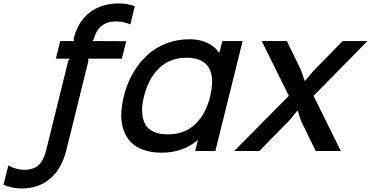

<svg xmlns="http://www.w3.org/2000/svg" viewBox="-229 -865 2125 1100"><path d="M162.1 -517.1 170.9 -528.8H90.8L116.2 -629.9H195.8L192.9 -642.1Q192.9 -647.9 194.8 -649.9Q219.2 -743.2 285.9 -794.2Q352.5 -845.2 451.2 -845.2Q504.9 -845.2 543 -829.1L518.1 -725.1Q478 -742.2 435.1 -742.2Q384.3 -742.2 352.5 -716.1Q320.8 -689.9 309.1 -642.1L299.8 -629.9L494.1 -628.9L469.2 -528.8H274.9L277.8 -517.1L149.9 0Q122.6 104 57.1 159.4Q-8.3 214.8 -105 214.8Q-158.7 214.8 -209 193.8L-181.2 83Q-135.3 107.9 -89.8 107.9Q-38.6 107.9 -8.8 81.5Q21 55.2 35.2 -2.9Z M975.1 -313Q984.4 -352.1 986.1 -384.8Q987.8 -417.5 980.5 -445.6Q973.1 -473.6 956.1 -492.9Q939 -512.2 909.7 -523.2Q880.4 -534.2 839.8 -534.2Q743.7 -534.2 682.1 -473.9Q620.6 -413.6 596.2 -313Q583.5 -265.6 585.2 -225.8Q586.9 -186 601.1 -157Q615.2 -127.9 648.4 -111.6Q681.6 -95.2 731.9 -95.2Q781.7 -95.2 822.8 -111.3Q863.8 -127.4 893.3 -157Q922.9 -186.5 943.1 -225.6Q963.4 -264.6 975.1 -313ZM1161.1 -629.9 1004.9 0H889.2L904.8 -62H902.8Q819.8 9.8 696.8 9.8Q638.2 9.8 593.8 -5.9Q549.3 -21.5 521.5 -50Q493.7 -78.6 479.5 -118.4Q465.3 -158.2 465.8 -207Q466.3 -255.9 480 -312Q497.6 -383.8 531.2 -443.1Q564.9 -502.4 612.1 -546.6Q659.2 -590.8 721.9 -615.5Q784.7 -640.1 856.9 -640.1Q914.1 -640.1 958.7 -619.4Q1003.4 -598.6 1025.9 -563H1027.8L1044.9 -629.9Z M1567.4 -315.9 1723.6 0H1579.6L1494.6 -174.8L1476.6 -231H1474.6L1428.7 -174.8L1256.8 0H1112.8L1425.8 -315.9L1270.5 -629.9H1414.6L1496.6 -460.9L1516.6 -401.9H1518.6L1568.4 -460.9L1734.4 -629.9H1876.5Z"/></svg>

Font: Sinkin Sans 500 Medium Italic
Style: Regular
Weight: 500
Italic angle: -112°
Designer: Keith Bates
Foundry: K-Type
Version: Sinkin Sans (version 1.0)  by Keith Bates   •   © 2014   www